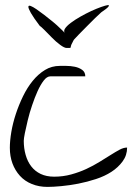

<svg xmlns="http://www.w3.org/2000/svg" viewBox="-20 -732 542 753"><path d="M18.6 -152.3Q18.6 -179.7 24.4 -214.4Q30.3 -249 42 -284.7Q53.7 -320.3 70.3 -354.5Q86.9 -388.7 108.4 -415Q129.9 -441.4 156.2 -457.5Q182.6 -473.6 214.8 -473.6H239.3Q256.8 -473.6 273.4 -470.2Q290 -466.8 302.2 -458Q314.5 -449.2 314.5 -432.6H177.7Q164.1 -432.6 151.4 -416Q138.7 -399.4 127.4 -374.5Q116.2 -349.6 106 -319.3Q95.7 -289.1 88.9 -260.7Q82 -232.4 77.6 -210.4Q73.2 -188.5 73.2 -179.7Q73.2 -150.4 80.6 -124.5Q87.9 -98.6 102.5 -79.6Q117.2 -60.5 139.6 -49.8Q162.1 -39.1 192.4 -39.1Q227.5 -39.1 259.3 -47.9Q291 -56.6 318.4 -69.3Q345.7 -82 369.6 -96.7Q393.6 -111.3 413.6 -124Q433.6 -136.7 449.2 -145Q464.8 -153.3 478.5 -153.3Q478.5 -123 460.9 -99.1Q443.4 -75.2 417 -58.1Q390.6 -41 356.4 -29.8Q322.3 -18.6 287.1 -11.7Q252 -4.9 220.2 -2Q188.5 1 166 1Q132.8 1 105 -10.3Q77.1 -21.5 58.1 -42.5Q39.1 -63.5 28.8 -91.3Q18.6 -119.1 18.6 -152.3ZM135.7 -630.9Q111.3 -663.1 101.1 -681.2Q90.8 -699.2 91.3 -705.6Q91.8 -711.9 100.6 -708.5Q109.4 -705.1 123 -695.8Q136.7 -686.5 153.8 -673.3Q170.9 -660.2 187.5 -646.5Q204.1 -632.8 216.8 -620.1Q227.5 -610.4 233.4 -603.5Q229.5 -610.4 234.4 -619.1Q241.2 -629.9 257.3 -642.1Q273.4 -654.3 294.9 -666.5Q316.4 -678.7 337.4 -688.5Q358.4 -698.2 376.5 -704.6Q394.5 -710.9 402.3 -711.9Q410.2 -712.9 405.3 -706.1Q400.4 -699.2 377 -683.6Q369.1 -676.8 353 -661.1Q336.9 -645.5 320.3 -628.4Q303.7 -611.3 290 -597.7Q276.4 -584 271.5 -578.1Q269.5 -576.2 267.6 -572.3L262.7 -562.5Q259.8 -557.6 258.3 -552.2Q256.8 -546.9 256.8 -544.9Q254.9 -543.9 249.5 -543.9Q244.1 -543.9 241.2 -543.9Q232.4 -543.9 215.8 -556.2Q199.2 -568.4 183.6 -584.5Q168 -600.6 154.3 -614.3Q140.6 -627.9 135.7 -630.9Z"/></svg>

Font: The Girl Next Door
Style: Regular
Weight: 400
Designer: Kimberly Geswein
Foundry: Kimberly Geswein
Version: Version 1.002 2010